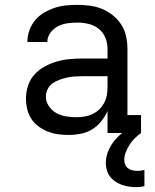

<svg xmlns="http://www.w3.org/2000/svg" viewBox="-20 -548 640 791"><path d="M263 8Q241 8 219 5Q197 2 177 -6Q157 -14 139 -27Q121 -40 109 -58.5Q97 -77 92 -98.5Q87 -120 87 -142Q87 -169 95.5 -195Q104 -221 122 -241Q140 -261 164 -274Q188 -287 214 -294.5Q240 -302 267 -304.5Q294 -307 320 -307H423V-347Q423 -370 414 -392.5Q405 -415 386.5 -429.5Q368 -444 345 -449.5Q322 -455 299 -455Q278 -455 257.5 -452Q237 -449 219 -440Q201 -431 188 -413.5Q175 -396 175 -376V-375H93V-377Q93 -401 101.5 -424Q110 -447 125 -465Q140 -483 161 -495.5Q182 -508 204.5 -515.5Q227 -523 251 -525.5Q275 -528 299 -528Q325 -528 351 -524.5Q377 -521 401 -511Q425 -501 445.5 -484.5Q466 -468 480 -446Q494 -424 499.5 -398.5Q505 -373 505 -347V-74H561V0H423V-91Q413 -68 397 -48Q381 -28 359.5 -15Q338 -2 313 3Q288 8 263 8ZM295 -65Q312 -65 329 -68Q346 -71 361 -78Q376 -85 388.5 -97Q401 -109 409 -124Q417 -139 420 -155.5Q423 -172 423 -189V-234H321Q304 -234 288 -233Q272 -232 256.5 -228.5Q241 -225 225.5 -219.5Q210 -214 197 -205Q184 -196 176.5 -181Q169 -166 169 -150Q169 -129 181.5 -110.5Q194 -92 212.5 -82Q231 -72 252.5 -68.5Q274 -65 295 -65ZM540 223Q525 223 510 220.5Q495 218 481 213Q467 208 454.5 199.5Q442 191 433 179Q424 167 420 152.5Q416 138 416 123Q416 94 429 67Q442 40 462.5 19Q483 -2 508 -17.5Q533 -33 561 -43V0Q547 10 535 22Q523 34 514 48Q505 62 498.5 78Q492 94 492 111Q492 121 496 130.5Q500 140 508.5 146Q517 152 527 154Q537 156 547 156Q554 156 561 155Q568 154 575 152V219Q567 221 558 222Q549 223 540 223Z"/></svg>

Font: Iosevka HT Extended
Style: Regular
Weight: 400
Width: 7
Monospace: yes
Designer: Belleve Invis
Foundry: Belleve Invis
Version: Version 32.3.0; ttfautohint (v1.8.4)